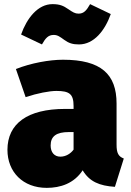

<svg xmlns="http://www.w3.org/2000/svg" viewBox="-20 -887 635 929"><path d="M362 -672C435 -672 488 -740 516 -819L416 -867C399 -837 386 -821 360 -821C343 -821 332 -828 310 -843C287 -859 269 -867 234 -867C163 -867 110 -799 82 -720L183 -672C200 -702 213 -718 240 -718C258 -718 269 -710 291 -694C313 -678 332 -672 362 -672ZM544 -187V-386C544 -528 469 -598 285 -598C219 -598 130 -582 57 -553L104 -417C161 -436 219 -447 253 -447C316 -447 336 -432 336 -374V-360H295C113 -360 16 -289 16 -162C16 -55 91 22 206 22C272 22 338 1 380 -63C413 -8 461 12 536 17L579 -120C553 -130 544 -146 544 -187ZM272 -129C243 -129 225 -150 225 -183C225 -228 253 -248 313 -248H336V-163C322 -144 299 -129 272 -129Z"/></svg>

Font: Glow Sans SC Normal Heavy
Style: Regular
Weight: 900
Designer: Ryoko NISHIZUKA (kana, bopomofo & ideographs); Paul D. Hunt (Latin, Greek & Cyrillic); Sandoll Communications, Soo-young
Version: Version 0.93